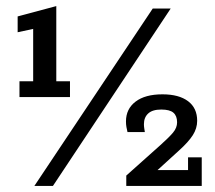

<svg xmlns="http://www.w3.org/2000/svg" viewBox="-20 -611 706 631"><path d="M44 -292V-344H89V-516L38 -505V-557L165 -591V-344H210V-292ZM93 0 482 -583H541L154 0ZM395 0V-34L507 -134Q535 -159 548.5 -175Q562 -191 562 -209Q562 -230 550 -240.5Q538 -251 510 -251Q481 -251 467 -238Q453 -225 453 -203Q453 -196 454 -190Q455 -184 456 -177H399Q397 -185 395.5 -193.5Q394 -202 394 -212Q394 -253 425.5 -277Q457 -301 514 -301Q568 -301 598 -278.5Q628 -256 628 -214Q628 -189 613.5 -166.5Q599 -144 569 -117L467 -24L443 -52H598V-94H643V0Z"/></svg>

Font: Rokkitt SemiBold Medium
Style: Regular
Weight: 500
Version: Version 3.103